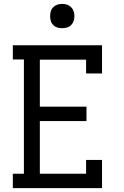

<svg xmlns="http://www.w3.org/2000/svg" viewBox="-20 -968 640 988"><path d="M46 0V-74H103V-662H46V-735H505V-590H423V-661H185V-419H425V-345H185V-74H423V-145H505V0ZM300 -823Q287 -823 275 -826.5Q263 -830 254 -839Q245 -848 241.5 -860Q238 -872 238 -885Q238 -898 241.5 -910Q245 -922 254 -931Q263 -940 275 -944Q287 -948 300 -948Q313 -948 325 -944Q337 -940 346 -931Q355 -922 359 -910Q363 -898 363 -885Q363 -872 359 -860Q355 -848 346 -839Q337 -830 325 -826.5Q313 -823 300 -823Z"/></svg>

Font: Iosevka Curly Slab Extended
Style: Regular
Weight: 400
Width: 7
Monospace: yes
Designer: Belleve Invis
Foundry: Belleve Invis
Version: Version 11.1.0; ttfautohint (v1.8.3)